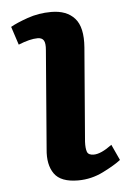

<svg xmlns="http://www.w3.org/2000/svg" viewBox="-45 -559 410 607"><g transform="rotate(-5 160.5 -255.0)"><path d="M113 -405Q115 -427 109.5 -436Q104 -445 90 -445Q66 -445 29 -430L10 -488Q29 -499 64.5 -511.5Q100 -524 140 -524Q189 -524 214.5 -495.5Q240 -467 235 -403L211 -106Q210 -85 214 -74Q218 -63 235 -63Q258 -63 293 -89L316 -39Q297 -24 259 -5Q221 14 179 14Q124 14 103.5 -15Q83 -44 88 -93Z"/></g></svg>

Font: Literata 12pt SemiBold
Style: Italic
Weight: 600
Italic angle: -2°
Designer: Latin by Veronika Burian and Jose Scaglione. Greek by Irene Vlachou. Cyrillic by Vera Evstafieva
Foundry: TypeTogether
Version: Version 3.002